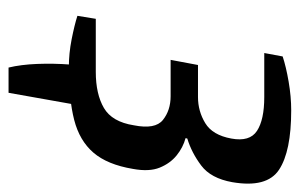

<svg xmlns="http://www.w3.org/2000/svg" viewBox="-146 -410 701 449"><g transform="rotate(90 204.5 -185.5)"><path d="M138 145Q131 116 129.5 78Q128 40 131 0L229 -35L197 145ZM137 4Q105 4 72 -2.5Q39 -9 17 -16L24 -59H148Q200 -59 232.5 -78Q265 -97 273 -148Q283 -198 260.5 -216Q238 -234 205 -234H120L132 -298H207Q240 -298 268 -315Q296 -332 304 -376Q312 -419 286 -436Q260 -453 207 -453H104L112 -496Q136 -504 171 -510Q206 -516 238 -516Q334 -516 377 -487.5Q420 -459 406 -378Q397 -328 367 -305.5Q337 -283 304 -273L303 -269Q325 -263 343.5 -248Q362 -233 372 -208.5Q382 -184 375 -146Q365 -86 337 -53.5Q309 -21 260.5 -8.5Q212 4 137 4Z"/></g></svg>

Font: Cuprum Medium
Style: Italic
Weight: 500
Italic angle: -10°
Version: Version 3.000